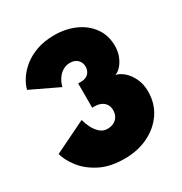

<svg xmlns="http://www.w3.org/2000/svg" viewBox="-161 -792 875 923"><g transform="rotate(-30 276.0 -330.0)"><path d="M25 -509.5Q31.5 -535.5 49.8 -564Q68 -592.5 98.2 -617Q128.5 -641.5 171.2 -656.8Q214 -672 269.5 -672Q332 -672 383.8 -649Q435.5 -626 466.2 -583.2Q497 -540.5 497 -481Q497 -451 487 -425.5Q477 -400 461.5 -382.5Q446 -365 429 -359Q450.5 -355 472.8 -335.8Q495 -316.5 510.2 -285Q525.5 -253.5 525.5 -212Q525.5 -146 491.5 -95.5Q457.5 -45 399.2 -16.5Q341 12 267 12Q187 12 131.8 -16.5Q76.5 -45 44.5 -86.5Q12.5 -128 2.5 -166.5L180 -253Q185 -232 196.5 -208.8Q208 -185.5 225.8 -169.5Q243.5 -153.5 266.5 -153.5Q287.5 -153.5 302.8 -161.5Q318 -169.5 326.5 -184Q335 -198.5 335 -218.5Q335 -238 326 -251.5Q317 -265 301.5 -271.8Q286 -278.5 266.5 -278.5H253.5V-413.5H270.5Q287 -413.5 299.2 -420Q311.5 -426.5 318.2 -438.5Q325 -450.5 325 -466.5Q325 -488.5 309.8 -503.8Q294.5 -519 268 -519Q249 -519 233.8 -511.2Q218.5 -503.5 207.2 -491Q196 -478.5 189 -464Q182 -449.5 179 -436Z"/></g></svg>

Font: League Spartan Thin Black
Style: Regular
Weight: 900
Version: Version 2.002